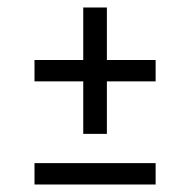

<svg xmlns="http://www.w3.org/2000/svg" viewBox="-20 -553 507 512"><path d="M395 -61V-118H72V-61ZM265 -393V-533H202V-393H72V-336H202V-196H265V-336H395V-393Z"/></svg>

Font: Raleway Reg
Style: Regular
Weight: 400
Designer: Matt McInerney, Pablo Impallari, Rodrigo Fuenzalida
Foundry: Matt McInerney, Pablo Impallari, Rodrigo Fuenzalida
Version: Version 3.00 July 28, 2015